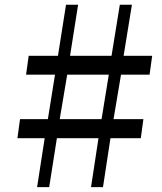

<svg xmlns="http://www.w3.org/2000/svg" viewBox="-20 -790 685 810"><path d="M168.5 -207H53.5L64.5 -287.5H182L212 -475H90L101 -554.5H224.5L258.5 -770H309.5L275.5 -554.5H450.5L485.5 -770H536.5L501.5 -554.5H622L611 -475H490.5L459 -287.5H585L574 -207H446L414.5 -0.5H364L395.5 -207H220L187.5 -0.5H136.5ZM408.5 -287.5 439 -475H263.5L232 -287.5Z"/></svg>

Font: Merriweather 60pt Medium
Style: Italic
Weight: 500
Italic angle: -7.8°
Version: Version 2.101